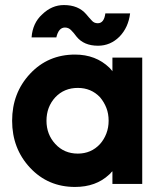

<svg xmlns="http://www.w3.org/2000/svg" viewBox="-20 -728 638 760"><path d="M368 -547Q417 -547 453 -583Q488 -619 495 -675H397Q392 -636 367 -636Q352 -636 343 -647Q338 -652 332.5 -658.5Q327 -665 321 -672Q290 -708 233 -708Q185 -708 147 -671Q128 -654 117.5 -631Q107 -608 105 -580H203Q212 -619 237 -619Q252 -619 262 -608Q267 -603 272.5 -596.5Q278 -590 283 -583Q312 -547 368 -547ZM425 -500V-446Q422 -450 419 -453.5Q416 -457 413 -460Q359 -512 277 -512Q170 -512 99 -436Q28 -360 28 -250Q28 -140 99 -64Q170 12 277 12Q360 12 412 -37Q416 -40 418.5 -43.5Q421 -47 425 -50V0H543V-500ZM288 -380Q341 -380 376 -343Q392 -324 401 -301Q410 -278 410 -250Q410 -223 401 -199.5Q392 -176 376 -158Q341 -120 288 -120Q234 -120 199 -158Q164 -196 164 -250Q164 -305 199 -343Q234 -380 288 -380Z"/></svg>

Font: Unageo
Style: Bold
Weight: 700
Designer: Richard Sepsi
Foundry: Richard Sepsi
Version: Version 2.000